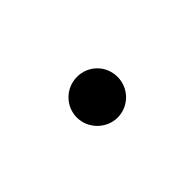

<svg xmlns="http://www.w3.org/2000/svg" viewBox="-22 -427 320 320"><g transform="rotate(45 138.0 -267.0)"><path d="M141 -219C167 -219 189 -241 189 -267C189 -294 167 -315 141 -315C114 -315 93 -294 93 -267C93 -241 114 -219 141 -219Z"/></g></svg>

Font: Style Script
Style: Regular
Weight: 400
Designer: Robert E. Leuschke
Foundry: Robert E. Leuschke
Version: Version 1.010